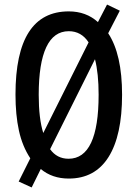

<svg xmlns="http://www.w3.org/2000/svg" viewBox="-20 -774 603 843"><path d="M516 -358Q516 -179 456.5 -84.5Q397 10 282 10Q209 10 159 -32L119 49L62 23L113 -79Q78 -132 63 -201Q48 -270 48 -359Q48 -724 282 -724Q358 -724 410 -677L450 -754L506 -727L455 -628Q516 -536 516 -358ZM150 -358Q150 -253 170 -190L369 -588Q337 -637 282 -637Q216 -637 183 -566.5Q150 -496 150 -358ZM413 -358Q413 -452 397 -514L200 -119Q230 -77 281 -77Q413 -77 413 -358Z"/></svg>

Font: Noto Sans Lao Looped ExtraCondensed Medium
Style: Regular
Weight: 500
Width: 2
Designer: Mark Frömberg, Ben Mitchell
Foundry: The Fontpad Ltd
Version: Version 1.002; ttfautohint (v1.8.4.7-5d5b)